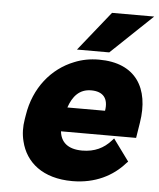

<svg xmlns="http://www.w3.org/2000/svg" viewBox="-54 -796 706 853"><g transform="rotate(5 299.5 -370.0)"><path d="M66 -246C60 -211 61 -178 69 -147C91 -55 168 10 300 10C402 10 480 -31 532 -90L540 -98L469 -195L458 -183C428 -150 388 -129 332 -129C267 -129 236 -159 231 -206H566L577 -275C602 -430 536 -538 372 -538C332 -538 296 -531 262 -517C163 -478 88 -387 69 -264ZM270 -574H414L599 -750H411ZM250 -314C267 -364 296 -399 349 -399C403 -399 427 -369 418 -314Z"/></g></svg>

Font: Asimov Pro
Style: UltObl
Weight: 900
Designer: Google
Version: Version 2.000980; 2014